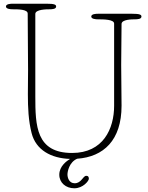

<svg xmlns="http://www.w3.org/2000/svg" viewBox="-20 -841 795 1033"><path d="M170 -766C170 -791 233 -791 245 -791C261 -791 282 -792 282 -806C282 -816 273 -821 231 -821H49C37 -821 12 -820 12 -806C12 -793 35 -791 49 -791C77 -791 129 -791 129 -768C129 -667 131 -567 131 -467C131 -422 130 -377 130 -334C130 -261 133 -192 150 -125C173 -34 255 11 357 14C339 25 299 53 299 99C299 142 334 172 380 172C427 172 458 132 458 121C458 113 456 105 444 105C426 105 418 145 382 145C351 145 343 114 343 98C343 82 352 32 395 13C537 3 634 -86 634 -272C634 -345 632 -419 632 -492C632 -565 634 -638 634 -712C634 -737 692 -737 704 -737C720 -737 741 -738 741 -752C741 -762 732 -767 690 -767H508C496 -767 471 -766 471 -752C471 -739 494 -737 508 -737C536 -737 594 -737 594 -714V-272C594 -148 535 -18 368 -18C174 -18 170 -164 170 -323Z"/></svg>

Font: Life Savers
Style: Regular
Weight: 400
Designer: Pablo Impallari, Rodrigo Fuenzalida, Brenda Gallo
Foundry: Pablo Impallari, Rodrigo Fuenzalida, Brenda Gallo
Version: Version 3.000